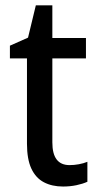

<svg xmlns="http://www.w3.org/2000/svg" viewBox="-20 -679 363 709"><path d="M236.8 -69.3Q253.9 -69.3 271.2 -72.5Q288.6 -75.7 302.7 -81.5V-7.8Q285.6 0 262.2 4.9Q238.8 9.8 212.9 9.8Q171.9 9.8 141.8 -6.1Q111.8 -22 95.7 -56.6Q79.6 -91.3 79.6 -148.4V-463.4H16.6V-510.3L83.5 -540L112.3 -659.2H173.3V-538.6H297.4V-463.4H173.3V-153.3Q173.3 -110.8 189.2 -90.1Q205.1 -69.3 236.8 -69.3Z"/></svg>

Font: Open Sans SemiCondensed Medium
Style: Regular
Weight: 500
Width: 4
Designer: Monotype Design Team
Foundry: Monotype Imaging Inc.
Version: Version 3.000